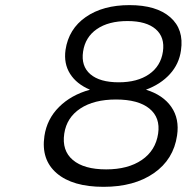

<svg xmlns="http://www.w3.org/2000/svg" viewBox="-20 -723 726 747"><path d="M152.8 -193.8Q162.6 -259.8 209.5 -306.6Q256.3 -353.5 330.1 -374Q277.8 -396 252.7 -435.8Q227.5 -475.6 234.9 -528.8Q247.1 -610.4 313.7 -656.7Q380.4 -703.1 483.9 -703.1Q588.4 -703.1 642.3 -656Q696.3 -608.9 684.1 -526.9Q676.8 -474.1 641.1 -434.8Q605.5 -395.5 547.9 -374Q614.3 -353.5 646.5 -307.1Q678.7 -260.7 668.9 -195.8Q655.3 -102.5 578.6 -49.3Q502 3.9 382.8 3.9Q262.7 3.9 200.9 -48.8Q139.2 -101.6 152.8 -193.8ZM230 -203.1Q220.2 -137.2 263.4 -100.6Q306.6 -64 393.1 -64Q478 -64 531.7 -100.6Q585.4 -137.2 595.2 -203.1Q604.5 -265.6 561 -300.8Q517.6 -335.9 431.2 -335.9Q345.7 -335.9 292.5 -300.8Q239.3 -265.6 230 -203.1ZM303.2 -522Q294.9 -465.8 331.5 -434.3Q368.2 -402.8 441.9 -402.8Q514.6 -402.8 560.1 -434.3Q605.5 -465.8 613.8 -522Q622.1 -578.1 585.7 -609.6Q549.3 -641.1 476.1 -641.1Q402.3 -641.1 356.9 -609.9Q311.5 -578.6 303.2 -522Z"/></svg>

Font: Trueno Light
Style: Italic
Weight: 300
Designer: Julieta Ulanovsky
Foundry: Julieta Ulanovsky
Version: Version 3.001b | FøM Fix